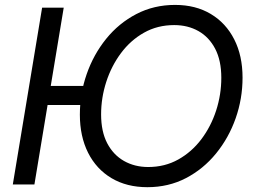

<svg xmlns="http://www.w3.org/2000/svg" viewBox="-20 -759 1043 790"><path d="M346.2 -405.3 333.5 -327.1H130.4L143.1 -405.3ZM242.2 -727.5 121.6 0H32.7L153.3 -727.5ZM586.4 11.2Q501.5 11.2 439 -25.9Q376.5 -63 342.5 -130.4Q308.6 -197.8 308.6 -287.6Q308.6 -373.5 336.7 -454.1Q364.7 -534.7 416.7 -599.1Q468.8 -663.6 541 -701.2Q613.3 -738.8 700.2 -738.8Q785.2 -738.8 847.4 -701.4Q909.7 -664.1 943.8 -596.9Q978 -529.8 978 -439.5Q978 -353 949.7 -272.5Q921.4 -191.9 869.1 -127.7Q816.9 -63.5 745.1 -26.1Q673.3 11.2 586.4 11.2ZM589.8 -71.8Q658.2 -71.8 713.6 -102.8Q769 -133.8 808.6 -186.3Q848.1 -238.8 869.4 -304.4Q890.6 -370.1 890.6 -439Q890.6 -509.8 865.5 -558.1Q840.3 -606.4 796.6 -631.1Q752.9 -655.8 696.8 -655.8Q627.9 -655.8 572.5 -624.5Q517.1 -593.3 477.8 -540.5Q438.5 -487.8 417.2 -422.1Q396 -356.4 396 -288.1Q396 -217.8 421.1 -169.7Q446.3 -121.6 490.2 -96.7Q534.2 -71.8 589.8 -71.8Z"/></svg>

Font: Inter 28pt
Style: Italic
Weight: 400
Italic angle: -9.3988°
Designer: Rasmus Andersson
Foundry: rsms
Version: Version 4.001;git-66647c0bb